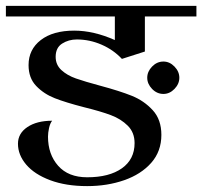

<svg xmlns="http://www.w3.org/2000/svg" viewBox="-32 -620 687 652"><path d="M425 -134Q425 -170 402 -193Q379 -216 344.5 -229Q310 -242 253 -256Q191 -272 154 -286.5Q117 -301 91 -328Q65 -355 65 -399Q65 -452 106.5 -484Q148 -516 220 -516Q286 -516 358 -484V-564H-12V-600H635V-564H460V-445L382 -420Q353 -451 312.5 -468.5Q272 -486 229 -486Q201 -486 179 -472Q157 -458 157 -427Q157 -400 176.5 -382Q196 -364 226 -353.5Q256 -343 308 -329Q375 -311 416 -294.5Q457 -278 486.5 -246Q516 -214 516 -162Q516 -106 481.5 -67Q447 -28 389.5 -8Q332 12 264 12Q192 12 138.5 -8Q85 -28 57 -61Q29 -94 29 -132Q29 -167 61 -188.5Q93 -210 145 -210Q138 -201 134.5 -185Q131 -169 131 -156Q131 -96 165.5 -57Q200 -18 264 -18Q339 -18 382 -48.5Q425 -79 425 -134ZM577 -356Q577 -335 560.5 -318Q544 -301 523 -301Q501 -301 484.5 -318Q468 -335 468 -356Q468 -377 484.5 -394Q501 -411 523 -411Q544 -411 560.5 -394Q577 -377 577 -356Z"/></svg>

Font: Arya
Style: Regular
Weight: 400
Designer: Eduardo Rodriguez Tunni, Modular Infotech
Foundry: Eduardo Rodriguez Tunni, Modular Infotech
Version: Version 1.002